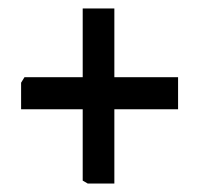

<svg xmlns="http://www.w3.org/2000/svg" viewBox="-20 -573 474 455"><path d="M188 -138 176 -145V-314H30V-377L38 -390H176V-553H251V-390H402V-314H251V-138Z"/></svg>

Font: Kreon Light
Style: Regular
Weight: 400
Version: Version 2.002